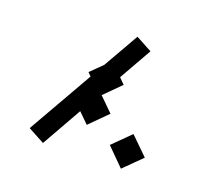

<svg xmlns="http://www.w3.org/2000/svg" viewBox="-116 -829 1111 995"><g transform="rotate(20 439.0 -331.5)"><path d="M500 -415 411 -326 487 -251 391 -155 335 -210 210 11 119 -38 324 -397 306 -415 370 -478 482 -674 571 -626 469 -446ZM732 -98 635 -2 539 -98 635 -193Z"/></g></svg>

Font: FiraGO Medium
Style: Italic
Weight: 500
Italic angle: -8°
Designer: bBox Type GmbH
Foundry: bBox Type GmbH
Version: Version 1.001